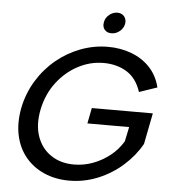

<svg xmlns="http://www.w3.org/2000/svg" viewBox="-59 -942 887 1003"><g transform="rotate(5 384.0 -441.0)"><path d="M664 -486Q641 -557 589 -589Q537 -621 467 -621Q397 -621 333 -587Q269 -553 223 -492.5Q177 -432 160 -350Q144 -269 165.5 -208Q187 -147 237.5 -113Q288 -79 358 -79Q410 -79 458 -97Q506 -115 546.5 -147Q587 -179 613 -223L629 -299H410L426 -381H746L714 -218Q678 -154 620.5 -103Q563 -52 491 -22.5Q419 7 341 7Q268 7 209 -19Q150 -45 111 -92.5Q72 -140 58 -205.5Q44 -271 59 -350Q75 -428 115 -493.5Q155 -559 213 -607Q271 -655 340.5 -681Q410 -707 483 -707Q550 -707 607.5 -685Q665 -663 704 -621Q743 -579 758 -518ZM494 -779Q470 -779 457.5 -794.5Q445 -810 450 -834Q454 -857 473.5 -873Q493 -889 516 -889Q539 -889 552 -873Q565 -857 561 -834Q556 -810 536.5 -794.5Q517 -779 494 -779Z"/></g></svg>

Font: Albert Sans Medium
Style: Italic
Weight: 500
Italic angle: -11.25°
Designer: Andreas Rasmussen
Foundry: a.Foundry
Version: Version 1.025